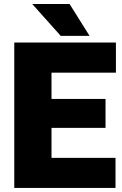

<svg xmlns="http://www.w3.org/2000/svg" viewBox="-20 -919 598 939"><path d="M49.8 0ZM231.9 -563.5V-435.1H496.1V-293.5H231.9V-147H544.9V0H165H49.8V-710.9H231.9H546.9V-563.5ZM276.9 -743.7 137.7 -899.4H320.3L418 -743.7Z"/></svg>

Font: Heebo Black
Style: Regular
Weight: 900
Designer: Oded Ezer
Foundry: Meir Sadan
Version: Version 2.001; ttfautohint (v1.5.14-ce02) -l 8 -r 50 -G 200 